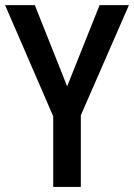

<svg xmlns="http://www.w3.org/2000/svg" viewBox="-20 -734 526 754"><path d="M189 0V-277.3L0 -713.9H116.7L243.7 -395L371.1 -713.9H486.3L297.4 -281.2V0Z"/></svg>

Font: Open Sans
Style: Regular
Weight: 600
Width: 3
Foundry: Ascender Corporation
Version: Version 1.000